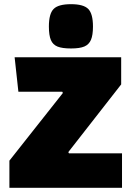

<svg xmlns="http://www.w3.org/2000/svg" viewBox="-20 -899 629 919"><path d="M25 -130 281 -454 278 -460H68L50 -625H560V-495L307 -171L310 -165H564V0H25ZM214 -772Q214 -833 236.5 -856Q259 -879 320 -879Q380 -879 402.5 -856Q425 -833 425 -772Q425 -731 415.5 -708.5Q406 -686 384 -676.5Q362 -667 320 -667Q278 -667 255.5 -676Q233 -685 223.5 -707.5Q214 -730 214 -772Z"/></svg>

Font: Changa ExtraBold
Style: Regular
Weight: 800
Designer: Eduardo Rodriguez Tunni
Foundry: Eduardo Rodriguez Tunni
Version: Version 2.002; ttfautohint (v1.5) -l 8 -r 50 -G 220 -x 14 -H